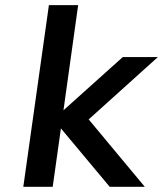

<svg xmlns="http://www.w3.org/2000/svg" viewBox="-20 -720 628 740"><path d="M281.2 -700.2 224.6 -294.9 453.1 -500H588.4L321.8 -259.8L538.1 0H402.8L214.8 -225.1L183.1 0H69.8L168.5 -700.2Z"/></svg>

Font: Fivo Sans Med
Style: Regular
Weight: 450
Designer: Alexander Slobzheninov
Foundry: Alexander Slobzheninov
Version: 1.0